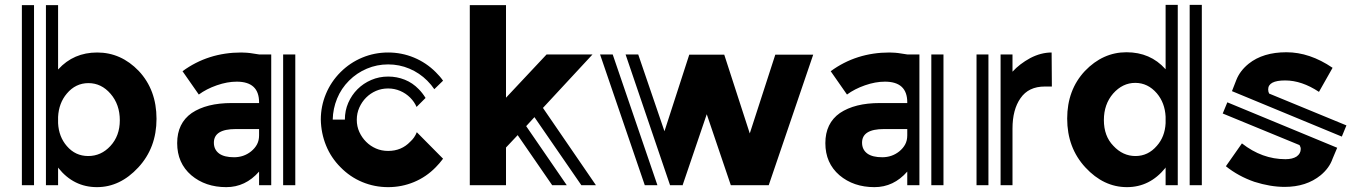

<svg xmlns="http://www.w3.org/2000/svg" viewBox="-20 -762 5560 790"><path d="M551 -470Q624 -392 624 -273Q624 -154 549 -73Q474 8 379 8Q283 8 220 -71L219 -73V0H169V-741H219V-476L220 -477Q283 -546 380 -546Q478 -546 551 -470ZM434 -161Q473 -203 473 -267Q473 -332 435 -376Q397 -420 344 -420Q291 -420 255 -377Q222 -338 219 -281V-255Q222 -199 255 -161Q290 -120 343 -120Q396 -120 434 -161ZM70 -741H120V0H70Z M1195 -538V0H1145V-538ZM1047 -538H1096V0H1046V-56Q990 8 911 8Q825 8 767 -41Q709 -91 709 -173Q709 -255 769 -297Q830 -338 933 -338H1046V-341Q1046 -426 954 -426Q915 -426 872 -411Q829 -396 798 -373L731 -469Q836 -546 973 -546Q983 -546 996 -545Q1009 -544 1020 -542Q1033 -540 1046 -538ZM1046 -231H950Q860 -231 860 -175Q860 -146 882 -130Q903 -115 943 -115Q983 -115 1013 -139Q1029 -152 1037.5 -168Q1046 -184 1046 -205Z M1803 -109Q1788 -89 1773 -74Q1734 -34 1683.5 -13Q1633 8 1577 8Q1521 8 1470.5 -13Q1420 -34 1381 -74Q1342 -113 1321.5 -163.5Q1301 -214 1300 -270Q1300 -325 1321 -375.5Q1342 -426 1381 -465Q1420 -504 1470.5 -525Q1521 -546 1577 -546Q1633 -546 1683.5 -525Q1734 -504 1773 -465Q1781 -457 1788.5 -448.5Q1796 -440 1803 -430L1767 -395Q1755 -413 1738 -430Q1706 -462 1664.5 -479.5Q1623 -497 1577 -497Q1531 -497 1489.5 -479.5Q1448 -462 1416 -430Q1384 -398 1367 -356.5Q1350 -315 1349 -270H1399Q1399 -307 1413 -339Q1427 -371 1451 -395Q1475 -419 1507.5 -433Q1540 -447 1577 -447Q1613 -447 1645.5 -434Q1678 -421 1703 -395Q1718 -380 1731 -359L1694 -322Q1685 -343 1668 -360Q1650 -378 1626.5 -388Q1603 -398 1577 -398Q1550 -398 1527 -388Q1504 -378 1486.5 -360.5Q1469 -343 1458.5 -319.5Q1448 -296 1448 -269Q1448 -242 1458.5 -219Q1469 -196 1486.5 -178.5Q1504 -161 1527 -151Q1550 -141 1577 -141Q1632 -141 1668 -179Q1686 -195 1695 -218Z M2214 -318 2432 0H2426H2372L2179 -280L2145 -243L2312 0H2252L2110 -206L2062 -155V0H1913V-741H2062V-360L2229 -538H2418L2214 -318Z M3170 -537H3326L3143 0H2987L2888 -292L2789 -1L2790 0H2737L2554 -538H2606L2714 -222L2816 -537H2960L3065 -213ZM2449 -538H2501L2685 0H2635H2633Z M3862 -538V0H3812V-538ZM3714 -538H3763V0H3713V-56Q3657 8 3578 8Q3492 8 3434 -41Q3376 -91 3376 -173Q3376 -255 3436 -297Q3497 -338 3600 -338H3713V-341Q3713 -426 3621 -426Q3582 -426 3539 -411Q3496 -396 3465 -373L3398 -469Q3503 -546 3640 -546Q3650 -546 3663 -545Q3676 -544 3687 -542Q3700 -540 3713 -538ZM3713 -231H3617Q3527 -231 3527 -175Q3527 -146 3549 -130Q3570 -115 3610 -115Q3650 -115 3680 -139Q3696 -152 3704.5 -168Q3713 -184 3713 -205Z M4308 -406H4279Q4212 -406 4179 -358Q4146 -311 4146 -233V0H4097V-538H4146V-537V-467Q4175 -499 4219 -523Q4263 -546 4307 -546ZM3998 -538H4047V0H3998V-537Z M4776 -742H4826V0H4776V-74L4775 -71Q4711 8 4617 8Q4521 8 4446 -73Q4371 -154 4371 -274Q4371 -392 4444 -470Q4518 -547 4615 -547Q4713 -547 4775 -478L4776 -477ZM4776 -282Q4773 -339 4740 -378Q4703 -421 4651 -421Q4599 -421 4560 -377Q4522 -333 4522 -268Q4522 -202 4561 -162Q4600 -120 4652 -120Q4704 -120 4740 -162Q4773 -199 4776 -255ZM4925 -742V0H4875V-742Z M5520 -246 5501 -200 5049 -387 5067 -433Q5082 -471 5118 -500Q5177 -547 5273 -547Q5369 -547 5463 -483L5407 -384Q5336 -431 5268 -431Q5198 -431 5198 -394Q5198 -389 5199 -385Q5200 -381 5202 -377ZM5030 -341 5482 -154 5463 -109Q5450 -71 5414 -41Q5355 7 5266 7Q5207 7 5141 -14Q5075 -37 5024 -78L5090 -172Q5173 -107 5269 -107Q5298 -107 5315 -118Q5332 -130 5332 -149Q5332 -157 5327 -165L5011 -295Z"/></svg>

Font: Balans
Style: Regular
Weight: 400
Designer: Thomas Breure
Foundry: Thomas Breure
Version: Version 2.001